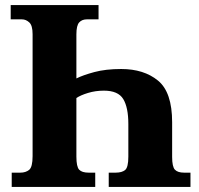

<svg xmlns="http://www.w3.org/2000/svg" viewBox="-20 -734 780 754"><path d="M26 0H354V-56H328Q302 -56 291 -67.5Q280 -79 280 -119V-349Q296 -360 325.5 -369Q355 -378 388 -378Q444 -378 464 -345Q484 -312 484 -247V-119Q484 -77 471.5 -66.5Q459 -56 434 -56H407V0H728V-56H703Q678 -56 667 -67.5Q656 -79 656 -118V-254Q656 -372 600.5 -417.5Q545 -463 456 -463Q395 -463 350.5 -451Q306 -439 280 -426V-599Q280 -634 291 -646Q302 -658 321 -658H367V-714H22V-658H66Q82 -658 95 -646Q108 -634 108 -600V-121Q108 -78 94.5 -67Q81 -56 60 -56H26Z"/></svg>

Font: Noto Serif SemiCondensed Extra
Style: Regular
Weight: 800
Width: 4
Designer: Monotype Design Team
Foundry: Monotype Imaging Inc.
Version: Version 1.002